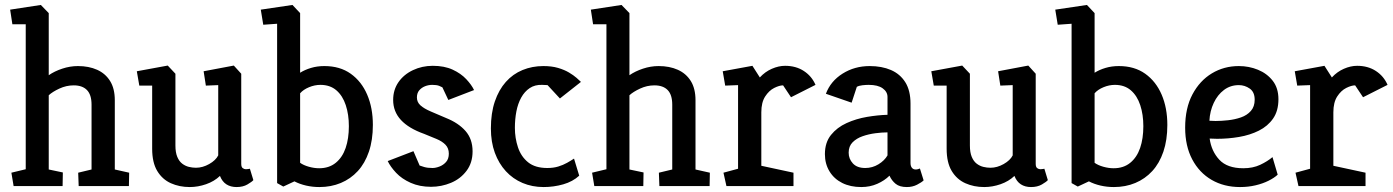

<svg xmlns="http://www.w3.org/2000/svg" viewBox="-20 -752 5631 776"><path d="M35 0 26 -54 84 -68V-654H30L21 -713L145 -732L177 -699V-448Q200 -464 231.5 -474.5Q263 -485 295 -485Q339 -485 372.5 -470Q406 -455 425 -424.5Q444 -394 444 -347V-67L502 -54L501 0H298L296 -54L350 -67V-329Q350 -369 331.5 -388Q313 -407 278 -407Q248 -407 220 -394Q192 -381 177 -367V-67L234 -55L233 0Z M747 4Q705 4 670.5 -11.5Q636 -27 615.5 -61Q595 -95 595 -151V-406H543L533 -464L658 -487L689 -454V-164Q689 -136 696.5 -118Q704 -100 716.5 -90.5Q729 -81 743.5 -77.5Q758 -74 772 -74Q799 -74 825.5 -89Q852 -104 862 -124V-408L812 -406L803 -464L925 -487L955 -454V-90Q955 -77 961 -72.5Q967 -68 974 -68Q980 -68 984.5 -69Q989 -70 990 -70L1004 -24Q998 -17 980 -6.5Q962 4 936 4Q912 4 895 -7Q878 -18 869 -41Q846 -19 813 -7.5Q780 4 747 4Z M1125 2 1100 -12V-656L1044 -652L1034 -713L1162 -732L1193 -699V-458Q1212 -470 1237 -477.5Q1262 -485 1291 -485Q1354 -485 1397.5 -454Q1441 -423 1464 -369.5Q1487 -316 1487 -247Q1487 -186 1471 -139Q1455 -92 1426 -60.5Q1397 -29 1357.5 -12.5Q1318 4 1271 4Q1243 4 1217 -2Q1191 -8 1170 -19ZM1270 -72Q1310 -72 1337 -94Q1364 -116 1377 -154Q1390 -192 1390 -242Q1390 -289 1377.5 -327Q1365 -365 1339.5 -387Q1314 -409 1275 -409Q1252 -409 1229 -399.5Q1206 -390 1193 -375V-94Q1207 -84 1228.5 -78Q1250 -72 1270 -72Z M1722 3Q1676 3 1640 -13Q1604 -29 1581 -53.5Q1558 -78 1547 -101L1651 -141L1676 -83Q1681 -81 1694.5 -77Q1708 -73 1728 -73Q1741 -73 1756.5 -79Q1772 -85 1783 -97.5Q1794 -110 1794 -131Q1794 -153 1780.5 -167Q1767 -181 1744 -190.5Q1721 -200 1694 -211Q1632 -233 1600.5 -267Q1569 -301 1569 -348Q1569 -389 1590.5 -420Q1612 -451 1649 -468.5Q1686 -486 1729 -486Q1776 -486 1809.5 -470.5Q1843 -455 1864.5 -432Q1886 -409 1896 -388L1792 -348L1768 -399Q1765 -401 1755 -405Q1745 -409 1727 -409Q1712 -409 1698 -403.5Q1684 -398 1674.5 -387Q1665 -376 1665 -358Q1665 -339 1679.5 -326Q1694 -313 1721 -301.5Q1748 -290 1783 -275Q1833 -255 1861.5 -222.5Q1890 -190 1890 -140Q1890 -94 1865.5 -61.5Q1841 -29 1802.5 -13Q1764 3 1722 3Z M2177 4Q2131 4 2092 -12.5Q2053 -29 2024.5 -60Q1996 -91 1980 -134.5Q1964 -178 1964 -233Q1964 -295 1980 -342Q1996 -389 2024.5 -421Q2053 -453 2092 -469Q2131 -485 2176 -485Q2210 -485 2235.5 -477.5Q2261 -470 2279.5 -459Q2298 -448 2310 -437.5Q2322 -427 2328 -421L2243 -354L2193 -408L2171 -409Q2142 -410 2121 -396Q2100 -382 2086.5 -357.5Q2073 -333 2067 -301.5Q2061 -270 2061 -235Q2061 -194 2073.5 -156.5Q2086 -119 2114.5 -96Q2143 -73 2192 -73Q2217 -73 2236.5 -79Q2256 -85 2272 -94Q2288 -103 2300 -111L2321 -42Q2295 -18 2256.5 -7Q2218 4 2177 4Z M2382 0 2373 -54 2431 -68V-654H2377L2368 -713L2492 -732L2524 -699V-448Q2547 -464 2578.5 -474.5Q2610 -485 2642 -485Q2686 -485 2719.5 -470Q2753 -455 2772 -424.5Q2791 -394 2791 -347V-67L2849 -54L2848 0H2645L2643 -54L2697 -67V-329Q2697 -369 2678.5 -388Q2660 -407 2625 -407Q2595 -407 2567 -394Q2539 -381 2524 -367V-67L2581 -55L2580 0Z M2916 0 2904 -54 2963 -70V-408L2911 -406L2901 -464L3021 -486L3051 -439Q3072 -462 3099.5 -474Q3127 -486 3153 -486Q3197 -486 3229 -465Q3261 -444 3276 -409L3177 -359L3145 -407Q3130 -407 3109 -396.5Q3088 -386 3072.5 -362Q3057 -338 3057 -298V-82L3187 -54V0Z M3461 4Q3417 4 3384 -12.5Q3351 -29 3332.5 -59.5Q3314 -90 3314 -129Q3314 -176 3338.5 -206.5Q3363 -237 3401.5 -254.5Q3440 -272 3484 -279.5Q3528 -287 3567 -288V-360Q3567 -381 3547.5 -395Q3528 -409 3491 -409Q3480 -409 3466 -407.5Q3452 -406 3443 -401L3422 -337L3318 -373Q3337 -424 3385.5 -454.5Q3434 -485 3495 -485Q3544 -485 3581 -469Q3618 -453 3639 -419.5Q3660 -386 3660 -333V-93Q3660 -81 3665.5 -74Q3671 -67 3681 -67Q3686 -67 3691 -68.5Q3696 -70 3698 -71L3713 -23Q3705 -15 3686.5 -5.5Q3668 4 3645 4Q3616 4 3600 -9Q3584 -22 3575 -42Q3555 -22 3525.5 -9Q3496 4 3461 4ZM3477 -73Q3506 -73 3530.5 -88Q3555 -103 3567 -124V-217Q3545 -217 3518 -213.5Q3491 -210 3466.5 -201.5Q3442 -193 3426 -177Q3410 -161 3410 -135Q3410 -110 3427 -91.5Q3444 -73 3477 -73Z M3958 4Q3916 4 3881.5 -11.5Q3847 -27 3826.5 -61Q3806 -95 3806 -151V-406H3754L3744 -464L3869 -487L3900 -454V-164Q3900 -136 3907.5 -118Q3915 -100 3927.5 -90.5Q3940 -81 3954.5 -77.5Q3969 -74 3983 -74Q4010 -74 4036.5 -89Q4063 -104 4073 -124V-408L4023 -406L4014 -464L4136 -487L4166 -454V-90Q4166 -77 4172 -72.5Q4178 -68 4185 -68Q4191 -68 4195.5 -69Q4200 -70 4201 -70L4215 -24Q4209 -17 4191 -6.5Q4173 4 4147 4Q4123 4 4106 -7Q4089 -18 4080 -41Q4057 -19 4024 -7.5Q3991 4 3958 4Z M4336 2 4311 -12V-656L4255 -652L4245 -713L4373 -732L4404 -699V-458Q4423 -470 4448 -477.5Q4473 -485 4502 -485Q4565 -485 4608.5 -454Q4652 -423 4675 -369.5Q4698 -316 4698 -247Q4698 -186 4682 -139Q4666 -92 4637 -60.5Q4608 -29 4568.5 -12.5Q4529 4 4482 4Q4454 4 4428 -2Q4402 -8 4381 -19ZM4481 -72Q4521 -72 4548 -94Q4575 -116 4588 -154Q4601 -192 4601 -242Q4601 -289 4588.5 -327Q4576 -365 4550.5 -387Q4525 -409 4486 -409Q4463 -409 4440 -399.5Q4417 -390 4404 -375V-94Q4418 -84 4439.5 -78Q4461 -72 4481 -72Z M4992 4Q4927 4 4877 -25Q4827 -54 4798.5 -108Q4770 -162 4770 -236Q4770 -315 4799.5 -370.5Q4829 -426 4878 -455.5Q4927 -485 4987 -485Q5028 -485 5064.5 -470Q5101 -455 5124 -425.5Q5147 -396 5147 -351Q5147 -304 5125.5 -273Q5104 -242 5068 -224Q5032 -206 4988 -198.5Q4944 -191 4899 -191L4869 -192Q4876 -141 4908 -106.5Q4940 -72 5005 -72Q5044 -72 5073.5 -86Q5103 -100 5123 -117L5144 -46Q5130 -33 5107 -21.5Q5084 -10 5054.5 -3Q5025 4 4992 4ZM4868 -264 4893 -263Q4916 -263 4943.5 -266Q4971 -269 4995.5 -277.5Q5020 -286 5035.5 -303.5Q5051 -321 5051 -349Q5051 -380 5031 -394Q5011 -408 4987 -408Q4953 -408 4927 -388.5Q4901 -369 4885.5 -336Q4870 -303 4868 -264Z M5228 0 5216 -54 5275 -70V-408L5223 -406L5213 -464L5333 -486L5363 -439Q5384 -462 5411.5 -474Q5439 -486 5465 -486Q5509 -486 5541 -465Q5573 -444 5588 -409L5489 -359L5457 -407Q5442 -407 5421 -396.5Q5400 -386 5384.5 -362Q5369 -338 5369 -298V-82L5499 -54V0Z"/></svg>

Font: Kreon
Style: Regular
Weight: 400
Designer: Julia Petretta
Foundry: Julia Petretta and Eli Heuer
Version: Version 2.002